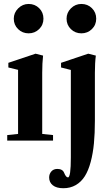

<svg xmlns="http://www.w3.org/2000/svg" viewBox="-20 -722 561 986"><path d="M50.8 -626Q50.8 -656.7 73.5 -679.2Q96.2 -701.7 127 -701.7Q159.2 -701.7 181.2 -679.9Q203.1 -658.2 203.1 -626Q203.1 -594.2 180.9 -572.5Q158.7 -550.8 127 -550.8Q95.2 -550.8 73 -572.5Q50.8 -594.2 50.8 -626ZM321.8 -626Q321.8 -656.7 344.2 -679.2Q366.7 -701.7 397.9 -701.7Q430.2 -701.7 452.1 -679.9Q474.1 -658.2 474.1 -626Q474.1 -594.2 451.9 -572.5Q429.7 -550.8 397.9 -550.8Q366.2 -550.8 344 -572.5Q321.8 -594.2 321.8 -626ZM17.1 0V-28.3L72.8 -34.2V-363.3L22.9 -375.5V-399.4L162.6 -446.3L201.2 -436.5Q196.8 -397.9 196.8 -348.6V-34.2L252.4 -28.3V0ZM305.2 244.6Q270 244.6 251.2 229.5Q232.4 214.4 232.4 189.5Q232.4 171.4 243.7 158.4Q254.9 145.5 274.4 145.5Q301.8 145.5 309.6 166Q318.8 189 329.1 189Q343.8 189 343.8 86.4V-362.8L293.5 -375.5V-399.4L433.1 -446.3L472.2 -436.5Q467.3 -399.4 467.3 -348.1V-102.1Q467.3 -37.6 462.4 13.9Q457.5 65.4 445.8 109.4Q434.1 153.3 415.8 182.6Q397.5 211.9 369.4 228.3Q341.3 244.6 305.2 244.6Z"/></svg>

Font: Elstob
Style: Bold
Weight: 700
Designer: Peter S. Baker
Version: Version 1.015